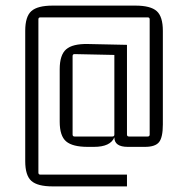

<svg xmlns="http://www.w3.org/2000/svg" viewBox="-20 -620 661 685"><path d="M433 45H168Q114 45 92 25.5Q70 6 70 -45V-510Q70 -561 92 -580.5Q114 -600 168 -600H463Q517 -600 539 -580.5Q561 -561 561 -510V-176Q561 -130 547.5 -113Q534 -96 497 -96H436Q388 -96 388 -130Q374 -96 315 -96H293Q239 -96 216 -115.5Q193 -135 193 -186V-373Q193 -424 216 -444Q239 -464 293 -463L433 -460V-140Q433 -133 440 -133H507Q514 -133 514 -140V-551Q514 -558 507 -558H124Q117 -558 117 -551V-4Q117 3 124 3H433ZM239 -140Q239 -133 246 -133H381Q388 -133 388 -140V-424L246 -427Q239 -427 239 -420Z"/></svg>

Font: Gemunu Libre ExtraLight
Style: Regular
Weight: 200
Designer: Puspanada Ekanayake, Sola Matas, Pathum Egodawatta, Kosala Senevirathne
Foundry: mooniak
Version: Version 1.100